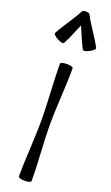

<svg xmlns="http://www.w3.org/2000/svg" viewBox="-244 -1227 737 1280"><g transform="rotate(20 124.5 -586.5)"><path d="M58 -939C84 -987 103 -1038 125 -1088C147 -1038 166 -987 192 -939C196 -932 216 -936 238 -948C260 -959 275 -974 271 -981C236 -1048 188 -1108 153 -1175C148 -1184 137 -1188 125 -1186C113 -1188 102 -1184 97 -1175C62 -1108 14 -1048 -21 -981C-25 -974 -10 -959 12 -948C34 -936 54 -932 58 -939ZM80 -800C80 -667 93 -533 93 -400C93 -267 80 -133 80 0C80 8 100 14 125 14C150 14 170 8 170 0C170 -133 156 -267 156 -400C156 -533 170 -667 170 -800C170 -808 150 -814 125 -814C100 -814 80 -808 80 -800Z"/></g></svg>

Font: Nupuram
Style: Regular
Weight: 400
Designer: Santhosh Thottingal (santhosh.thottingal@gmail.com)
Foundry: SMC
Version: Version 1.000